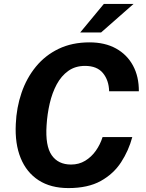

<svg xmlns="http://www.w3.org/2000/svg" viewBox="-20 -949 746 979"><path d="M329 10Q238.5 10 177 -29.8Q115.5 -69.5 85.5 -142.8Q55.5 -216 60.5 -316.5Q64 -400.5 89.8 -475.8Q115.5 -551 163 -609Q210.5 -667 279 -700Q347.5 -733 436.5 -733Q515 -733 571.5 -701.8Q628 -670.5 658.2 -614.5Q688.5 -558.5 688 -483.5H536.5Q535 -540 504.8 -576.5Q474.5 -613 413.5 -613Q364 -613 328.2 -587.5Q292.5 -562 269.2 -518.8Q246 -475.5 233.5 -421.5Q221 -367.5 217.5 -310Q210.5 -205.5 243.5 -157.8Q276.5 -110 342.5 -110Q382.5 -110 414.2 -129.2Q446 -148.5 468.5 -180.2Q491 -212 503 -250H654.5Q636 -181 597.5 -121.8Q559 -62.5 493.8 -26.2Q428.5 10 329 10ZM509.5 -929H661L495.5 -783.5H389Z"/></svg>

Font: Public Sans
Style: Bold Italic
Weight: 700
Italic angle: -8°
Designer: The Public Sans project authors (U.S. Web Design System). Libre Franklin designed by Pablo Impallari and Rodrigo Fuenzal
Version: Version 1.008; ttfautohint (v1.8.1) -l 8 -r 50 -G 200 -x 14 